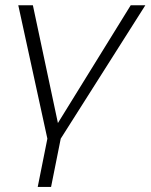

<svg xmlns="http://www.w3.org/2000/svg" viewBox="-20 -533 579 738"><path d="M50.3 -512.7H106.4L202.6 -60.1L482.4 -512.7H538.6L213.4 0L176.3 185.5H125L162.1 0Z"/></svg>

Font: Sansation Light
Style: Light Italic
Weight: 300
Designer: Bernd Montag
Version: Version 1.301